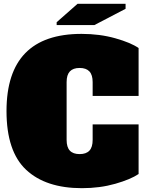

<svg xmlns="http://www.w3.org/2000/svg" viewBox="-20 -969 762 1003"><path d="M14 -389Q14 -792 406 -792Q501 -792 582.5 -769Q664 -746 704 -718V-468H464V-540Q464 -578 447 -596Q430 -614 396 -614Q362 -614 345 -596Q328 -578 328 -540V-238Q328 -200 345 -182Q362 -164 396 -164Q430 -164 447 -182Q464 -200 464 -238V-319H704V-60Q663 -32 582.5 -9Q502 14 408 14Q219 14 116.5 -82Q14 -178 14 -389ZM276 -838V-853L385 -949H636V-923L473 -838Z"/></svg>

Font: Alfa Slab One
Style: Regular
Weight: 400
Designer: JM Sole
Foundry: JM Sole
Version: Version 2.000